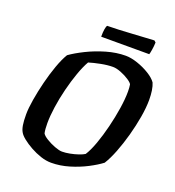

<svg xmlns="http://www.w3.org/2000/svg" viewBox="-151 -977 999 1096"><g transform="rotate(20 348.0 -429.0)"><path d="M283 0Q252 0 219 -11Q186 -22 155.5 -39Q125 -56 102.5 -74Q80 -92 72 -107Q63 -122 59 -146.5Q55 -171 55 -211Q55 -248 64 -302Q73 -356 87.5 -414Q102 -472 120.5 -523.5Q139 -575 159 -608Q194 -633 246.5 -659Q299 -685 359 -702.5Q419 -720 476 -720Q508 -720 548 -706.5Q588 -693 622 -672Q656 -651 671 -629Q679 -611 683 -585Q687 -559 687 -528Q687 -482 677 -423.5Q667 -365 650.5 -305Q634 -245 613.5 -192.5Q593 -140 571 -105Q541 -82 494 -57.5Q447 -33 392 -16.5Q337 0 283 0ZM320 -81Q341 -81 367 -86Q393 -91 416.5 -99Q440 -107 452 -115Q472 -146 490.5 -197.5Q509 -249 524 -309.5Q539 -370 548 -428.5Q557 -487 557 -532Q557 -556 554 -574Q550 -584 528 -598.5Q506 -613 478 -624Q450 -635 429 -635Q396 -635 355.5 -627Q315 -619 286 -610Q267 -577 249 -526.5Q231 -476 216.5 -418Q202 -360 194 -304Q186 -248 186 -205Q186 -168 191 -145Q198 -132 222.5 -117Q247 -102 275 -91.5Q303 -81 320 -81ZM306 -774Q306 -802 309 -820Q312 -838 317 -844Q347 -844 387.5 -846Q428 -848 470 -850.5Q512 -853 546.5 -855Q581 -857 599 -858L609 -849Q608 -825 604.5 -803.5Q601 -782 598 -774Z"/></g></svg>

Font: Texturina
Style: Bold Italic
Weight: 700
Italic angle: -11°
Designer: Guillermo Torres Carreño
Foundry: Omnibus-Type
Version: Version 1.002; ttfautohint (v1.8.3)